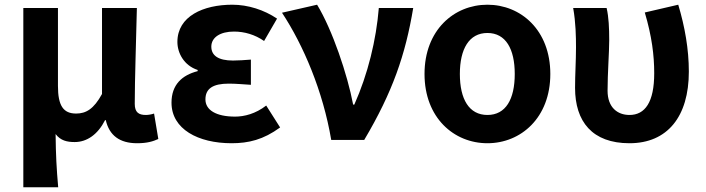

<svg xmlns="http://www.w3.org/2000/svg" viewBox="-20 -594 2996 815"><path d="M79 201H227C220 120 217 66 216 -25C237 3 265 9 297 9C349 9 395 -23 426 -84H429C444 -19 488 14 562 14C605 14 630 6 652 -4L634 -112C622 -108 609 -106 599 -106C569 -106 552 -117 552 -153C552 -257 558 -424 561 -560H413V-195C378 -131 345 -112 303 -112C249 -112 226 -145 226 -229V-560H79Z M963 14C1035 14 1098 -1 1169 -53L1110 -146C1065 -111 1017 -99 978 -99C897 -99 852 -127 852 -172C852 -218 884 -239 951 -239C981 -239 1013 -236 1045 -234V-341C1019 -339 992 -337 969 -337C907 -337 877 -358 877 -396C877 -436 916 -460 973 -460C1018 -460 1062 -447 1101 -420L1156 -515C1101 -552 1033 -574 966 -574C843 -574 733 -525 733 -416C733 -369 761 -316 819 -297V-292C753 -275 708 -235 708 -158C708 -46 821 14 963 14Z M1386 0H1526C1647 -204 1701 -362 1734 -560H1588C1577 -425 1542 -280 1484 -150H1479C1455 -277 1391 -467 1326 -574L1177 -540C1268 -402 1351 -207 1386 0Z M2049 14C2191 14 2316 -94 2316 -280C2316 -466 2191 -574 2049 -574C1907 -574 1782 -466 1782 -280C1782 -94 1907 14 2049 14ZM2049 -106C1971 -106 1932 -173 1932 -280C1932 -386 1971 -454 2049 -454C2127 -454 2165 -386 2165 -280C2165 -173 2127 -106 2049 -106Z M2652 14C2813 14 2904 -99 2904 -290C2904 -385 2887 -481 2859 -574L2717 -541C2747 -440 2757 -359 2757 -283C2757 -160 2718 -106 2652 -106C2601 -106 2559 -138 2559 -209C2559 -282 2566 -373 2566 -423C2566 -475 2564 -521 2555 -560H2413C2424 -499 2425 -437 2425 -393C2425 -335 2421 -278 2421 -221C2421 -78 2494 14 2652 14Z"/></svg>

Font: Source Han Sans JP
Style: Bold
Weight: 700
Designer: Ryoko NISHIZUKA 西塚涼子 (kana, bopomofo & ideographs); Paul D. Hunt (Latin, Greek & Cyrillic); Sandoll Communications 산돌커뮤니
Foundry: Adobe
Version: Version 2.002;hotconv 1.0.116;makeotfexe 2.5.65601